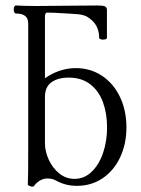

<svg xmlns="http://www.w3.org/2000/svg" viewBox="-20 -677 523 711"><path d="M190.4 -6.8Q179.7 -12.7 171.9 -14.4Q164.1 -16.1 154.3 -16.1Q143.6 -16.1 130.4 -9.8Q117.2 -3.4 105.5 12.2Q104 14.2 100.1 14.2Q94.7 14.2 88.6 11.2Q82.5 8.3 83 5.9Q84.5 -17.6 84.5 -124V-590.3Q84.5 -627 39.1 -627Q35.2 -627 33 -631.3Q30.8 -635.7 30.8 -642.1Q30.8 -647.9 33 -652.3Q35.2 -656.7 39.1 -656.7Q72.8 -654.8 115.7 -654.8Q153.3 -654.8 228.5 -655.8Q302.7 -656.7 340.8 -656.7Q361.8 -656.7 368.9 -653.3Q376 -649.9 376 -639.6V-536.6Q376 -533.7 371.6 -532Q367.2 -530.3 361.8 -530.3Q356 -530.3 351.6 -532Q347.2 -533.7 347.2 -536.6Q347.2 -579.1 317.9 -604Q305.2 -614.7 294.7 -618.7Q284.2 -622.6 272.5 -624L238.3 -626.5L212.9 -627.9Q174.3 -630.4 155.3 -630.4Q146.5 -630.4 146.5 -616.7V-387.2Q172.9 -405.8 201.9 -415.3Q231 -424.8 260.3 -424.8Q314.5 -424.8 357.2 -396.7Q399.9 -368.7 424.1 -318.4Q448.2 -268.1 448.2 -205.1Q448.2 -144.5 425.3 -95.2Q402.3 -45.9 360.6 -17.3Q318.8 11.2 264.6 11.2Q224.1 11.2 190.4 -6.8ZM255.9 -14.6Q292 -14.6 319.3 -40.8Q346.7 -66.9 361.6 -110.6Q376.5 -154.3 376.5 -205.1Q376.5 -255.9 361.6 -297.6Q346.7 -339.4 314.7 -364.5Q282.7 -389.6 234.4 -389.6Q194.3 -389.6 170.4 -372.3Q146.5 -355 146.5 -318.4V-146Q146.5 -116.7 160.4 -85.9Q174.3 -55.2 199.2 -34.9Q224.1 -14.6 255.9 -14.6Z"/></svg>

Font: JuniusX Light
Style: Regular
Weight: 300
Designer: Peter S. Baker
Foundry: Briery Creek Software
Version: Version 1.008